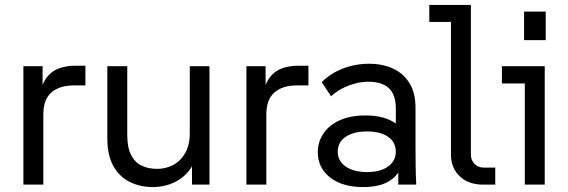

<svg xmlns="http://www.w3.org/2000/svg" viewBox="-20 -750 2308 780"><path d="M75 0V-481H153V-358L142 -359Q149 -408 169.5 -435Q190 -462 220 -472.5Q250 -483 286 -483H327V-403H280Q222 -403 189 -374.5Q156 -346 156 -285V0Z M602 10Q549 10 507 -11Q465 -32 440.5 -75.5Q416 -119 416 -188V-481H497V-202Q497 -151 512.5 -120.5Q528 -90 555.5 -77Q583 -64 618 -64Q654 -64 684 -80Q714 -96 732.5 -128.5Q751 -161 751 -209V-481H831V0H760V-130H783Q772 -89 752 -62Q732 -35 706 -19Q680 -3 653 3.5Q626 10 602 10Z M981 0V-481H1059V-358L1048 -359Q1055 -408 1075.5 -435Q1096 -462 1126 -472.5Q1156 -483 1192 -483H1233V-403H1186Q1128 -403 1095 -374.5Q1062 -346 1062 -285V0Z M1598 0V-182L1588 -209V-311Q1588 -365 1560 -391.5Q1532 -418 1476 -418Q1439 -418 1398 -403Q1357 -388 1325 -359L1287 -416Q1322 -452 1373 -471.5Q1424 -491 1479 -491Q1535 -491 1577.5 -471Q1620 -451 1644 -411.5Q1668 -372 1668 -312V-158Q1668 -118 1668.5 -79Q1669 -40 1671 0ZM1456 10Q1371 10 1321 -29Q1271 -68 1271 -132Q1271 -173 1293.5 -207Q1316 -241 1359.5 -261Q1403 -281 1465 -281Q1548 -281 1594 -243.5Q1640 -206 1640 -144H1624Q1624 -70 1582 -30Q1540 10 1456 10ZM1471 -51Q1525 -51 1556.5 -73.5Q1588 -96 1588 -134Q1588 -172 1557 -194Q1526 -216 1471 -216Q1416 -216 1384 -194Q1352 -172 1352 -134Q1352 -96 1384.5 -73.5Q1417 -51 1471 -51Z M1942 0Q1884 0 1848 -33.5Q1812 -67 1812 -123V-697L1848 -661H1724V-730H1893V-122Q1893 -99 1908 -84Q1923 -69 1946 -69H1992V0Z M2112 0V-447L2148 -411H2019V-481H2193V0ZM2109 -587V-703H2197V-587Z"/></svg>

Font: SUSE Thin
Style: Regular
Weight: 400
Version: Version 1.000